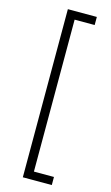

<svg xmlns="http://www.w3.org/2000/svg" viewBox="-148 -883 635 1101"><g transform="rotate(15 169.5 -333.0)"><path d="M110 -832V166H282V118H163V-784H282V-832Z"/></g></svg>

Font: Noto Sans Gurmukhi Light
Style: Regular
Weight: 300
Designer: Jelle Bosma - Monotype Design Team
Foundry: Monotype Imaging Inc.
Version: Version 2.004